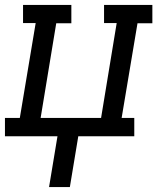

<svg xmlns="http://www.w3.org/2000/svg" viewBox="-30 -550 650 775"><path d="M168 205 202 0H-10V-74H50L114 -457H63V-530H258V-456H197L134 -74H378L441 -457H390V-530H585V-456H525L461 -74H512V0H286L252 205Z"/></svg>

Font: Iosevka Curly Slab ExObl
Style: Regular
Weight: 400
Width: 7
Italic angle: -9°
Monospace: yes
Designer: Belleve Invis
Foundry: Belleve Invis
Version: Version 11.1.0; ttfautohint (v1.8.3)